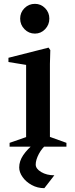

<svg xmlns="http://www.w3.org/2000/svg" viewBox="-20 -764 390 1000"><path d="M30 0V-20L116 -50V-426L24 -441V-463L233 -516L242 -503L240 -431V-51L326 -20V0ZM162 -589Q130 -589 107.5 -612Q85 -635 85 -667Q85 -699 107.5 -721.5Q130 -744 162 -744Q193 -744 215 -721.5Q237 -699 237 -667Q237 -635 215 -612Q193 -589 162 -589ZM211 216Q175 216 145 199.5Q115 183 97.5 158Q80 133 80 108Q80 75 101 44Q122 13 161 -19H230Q199 6 182.5 37.5Q166 69 166 93Q166 115 194.5 132Q223 149 263 149Z"/></svg>

Font: Wittgenstein Semibold
Style: Regular
Weight: 600
Designer: Jörg Drees
Foundry: Jörg Drees
Version: Version 1.303; ttfautohint (v1.8.4.7-5d5b)